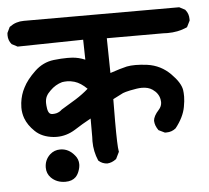

<svg xmlns="http://www.w3.org/2000/svg" viewBox="-47 -613 707 649"><g transform="rotate(-5 307.0 -288.0)"><path d="M252.4 -139.6Q252.4 -146.5 252.9 -153.8V-216.8Q223.1 -200.7 196.8 -183.6Q167 -165 133.8 -165Q128.4 -165 123 -165.5Q83.5 -169.4 60.5 -191.9Q38.1 -213.4 29.3 -237.3Q22.9 -254.9 22.9 -273.9Q22.9 -281.7 23.9 -290Q27.3 -317.9 39.6 -340.8Q52.2 -366.2 80.6 -393.3Q108.9 -420.4 146 -424.8Q171.9 -427.7 192.9 -427.7Q201.2 -427.7 208.5 -427.2Q230.5 -425.8 252.4 -416.5L251 -484.4L28.3 -480.5L8.8 -490.7Q-2.4 -503.9 -2.4 -521.5Q-2.4 -524.9 -2 -529.3L7.3 -548.8L9.3 -550.3Q29.8 -565.4 56.6 -565.4H584L603.5 -555.2L604.5 -553.7Q615.2 -541 615.2 -522.9Q615.2 -521 615.2 -517.6L604.5 -496.1L601.6 -494.6Q572.8 -481.9 537.1 -481.9Q530.3 -481.9 522.9 -482.4H331.1L333 -364.3Q369.1 -376.5 390.1 -381.3Q402.8 -383.8 419.9 -383.8Q437 -383.8 459.5 -380.9Q505.4 -374.5 538.1 -341.3Q568.8 -310.5 572.8 -285.6Q574.2 -276.9 574.2 -262.9Q574.2 -249 570.3 -228Q564 -193.8 536.1 -158.7Q522.5 -147.5 504.4 -147.5Q502.4 -147.5 499 -147.5L478 -157.7Q472.2 -166 469.2 -173.8Q466.3 -181.6 465.8 -190.4Q466.8 -206.5 484.9 -226.1Q495.1 -237.3 495.1 -251.5Q495.1 -255.9 494.1 -260.7Q490.2 -281.7 470.2 -295.4Q456.1 -305.2 434.1 -305.2Q420.4 -305.2 394.5 -299.8Q376.5 -295.9 369.6 -293L335 -275.4Q334.5 -232.4 334.5 -200.2Q334.5 -115.7 337.9 -99.1L338.4 -96.7L326.7 -72.8L325.2 -71.8Q311.5 -61.5 295.9 -60.5Q278.8 -61.5 267.1 -72.3L266.1 -73.2Q252.4 -105 252.4 -139.6ZM87.4 -64.5Q87.4 -90.8 106.4 -108.4Q121.1 -121.6 141.1 -121.6Q169.9 -121.6 189.9 -96.7Q201.2 -83.5 201.2 -66.4Q201.2 -55.2 196.3 -42.5Q192.4 -31.7 185.1 -23.9Q172.4 -11.2 149.9 -11.2Q120.1 -11.2 101.1 -30.3Q87.4 -44.4 87.4 -64.5ZM209.5 -345.2Q195.8 -349.1 185.5 -349.1Q175.3 -349.1 167.5 -347.7Q144.5 -341.3 126.5 -323.2Q116.7 -314 112.1 -304.7Q107.4 -295.4 107.4 -282.2Q107.4 -274.4 109.1 -263.4Q110.8 -252.4 115.7 -247.1Q119.6 -243.2 126.5 -243.2Q132.8 -243.2 139.2 -244.6Q150.4 -247.6 158.2 -255.4Q185.5 -271.5 208.5 -285.9Q231.4 -300.3 251.5 -317.9Q230.5 -338.9 209.5 -345.2Z"/></g></svg>

Font: Bakudai
Style: Bold
Weight: 700
Version: Version 1.48